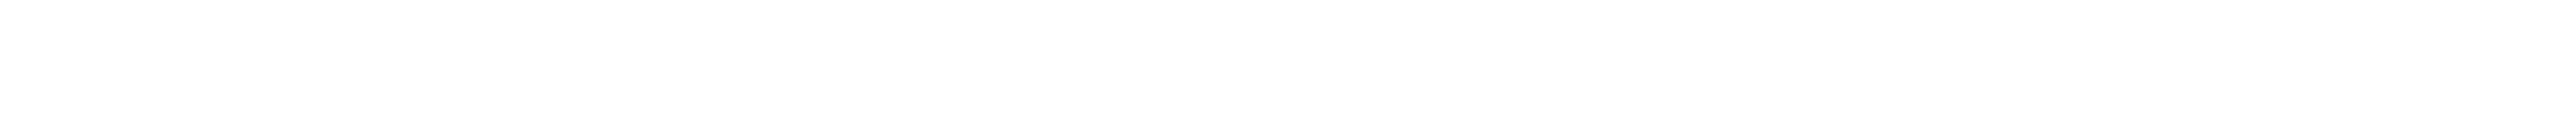

<svg xmlns="http://www.w3.org/2000/svg" viewBox="-20 -122 817 40"><path d="M0 -102Z"/></svg>

Font: Prida01
Style: Bold
Weight: 700
Designer: gluk
Foundry: gluk
Version: Version 00.072